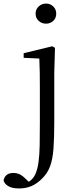

<svg xmlns="http://www.w3.org/2000/svg" viewBox="-99 -788 430 1079"><path d="M8 271Q-32 271 -53.5 257.5Q-75 244 -79 225Q-69 184 -24 184Q-6 184 10 191Q26 198 43 215L76 246V252H48V243Q63 235 76 223.5Q89 212 98 194Q111 168 117 126.5Q123 85 124 28.5Q125 -28 125 -96V-288Q125 -338 124.5 -380Q124 -422 122 -459L34 -463V-489L195 -528L210 -519L206 -380V-104Q206 -13 201.5 47Q197 107 182.5 146.5Q168 186 137 216Q108 245 77 258Q46 271 8 271ZM160 -655Q136 -655 118.5 -670.5Q101 -686 101 -711Q101 -736 118.5 -752Q136 -768 160 -768Q183 -768 200 -752Q217 -736 217 -711Q217 -686 200 -670.5Q183 -655 160 -655Z"/></svg>

Font: Noto Serif JP
Style: Regular
Weight: 400
Designer: Ryoko NISHIZUKA  (kana & ideographs); Frank Grießhammer (Latin, Greek & Cyrillic); Wenlong ZHANG  (bopomofo); Sandoll Co
Foundry: Adobe
Version: Version 2.003-H1;hotconv 1.1.1;makeotfexe 2.6.0